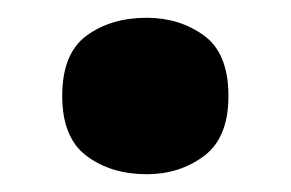

<svg xmlns="http://www.w3.org/2000/svg" viewBox="-20 -461 327 216"><path d="M50 -353Q50 -401 77.5 -421Q105 -441 145 -441Q182 -441 209.5 -421Q237 -401 237 -353Q237 -306 209.5 -285.5Q182 -265 145 -265Q105 -265 77.5 -285.5Q50 -306 50 -353Z"/></svg>

Font: Noto Sans Thaana ExtraBold
Style: Regular
Weight: 800
Designer: David Williams
Foundry: Google Inc.
Version: Version 3.001; ttfautohint (v1.8.4.7-5d5b)